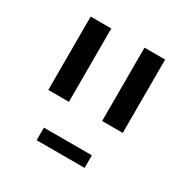

<svg xmlns="http://www.w3.org/2000/svg" viewBox="-128 -722 753 766"><g transform="rotate(30 248.5 -338.5)"><path d="M137 -129H358V-71H137ZM325 -606H420V-268H325ZM77 -606H172V-268H77Z"/></g></svg>

Font: IBM Plex Sans Hebrew Text
Style: Regular
Weight: 450
Designer: Mike Abbink, Paul van der Laan, Pieter van Rosmalen, Yanek Iontef
Foundry: Bold Monday
Version: Version 1.2